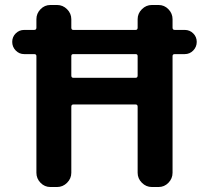

<svg xmlns="http://www.w3.org/2000/svg" viewBox="-20 -750 838 770"><path d="M524 -533H274Q266 -533 266 -525V-447Q266 -438 274 -438H524Q532 -438 532 -447V-525Q532 -533 524 -533ZM77 -533Q57 -533 43 -547.5Q29 -562 29 -582Q29 -602 43 -616Q57 -630 77 -630H117Q126 -630 126 -639V-673Q126 -696 142.5 -713Q159 -730 182 -730H209Q232 -730 249 -713Q266 -696 266 -673V-639Q266 -630 274 -630H524Q532 -630 532 -639V-673Q532 -696 549 -713Q566 -730 589 -730H616Q639 -730 655.5 -713Q672 -696 672 -673V-639Q672 -630 681 -630H721Q741 -630 755 -616Q769 -602 769 -582Q769 -562 755 -547.5Q741 -533 721 -533H681Q672 -533 672 -525V-57Q672 -34 655.5 -17Q639 0 616 0H589Q566 0 549 -17Q532 -34 532 -57V-322Q532 -331 524 -331H274Q266 -331 266 -322V-57Q266 -34 249 -17Q232 0 209 0H182Q159 0 142.5 -17Q126 -34 126 -57V-525Q126 -533 117 -533Z"/></svg>

Font: Rounded Mplus 1c Bold
Style: Bold
Weight: 700
Version: Version 1.059.20150529